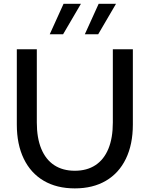

<svg xmlns="http://www.w3.org/2000/svg" viewBox="-20 -997 804 1031"><path d="M693.4 -732.4V-328.1Q693.4 -221.7 656 -144.5Q618.7 -67.4 548.8 -26.4Q479 14.6 381.8 14.6Q284.7 14.6 214.8 -26.4Q145 -67.4 107.7 -144.5Q70.3 -221.7 70.3 -328.1V-732.4H177.7V-338.9Q177.7 -255.9 201.7 -198Q225.6 -140.1 271.2 -110.1Q316.9 -80.1 381.8 -80.1Q446.8 -80.1 492.4 -110.1Q538.1 -140.1 562 -198Q585.9 -255.9 585.9 -338.9V-732.4ZM318.8 -813H247.1L321.3 -976.6H414.6ZM507.3 -813H435.5L509.8 -976.6H603Z"/></svg>

Font: Kumbh Sans Medium
Style: Regular
Weight: 500
Version: Version 1.005